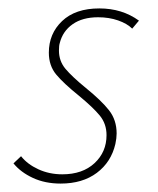

<svg xmlns="http://www.w3.org/2000/svg" viewBox="-20 -432 375 456"><path d="M12 -44 30 -61Q45 -42 71 -30Q97 -18 128 -18Q176 -18 204.5 -44.5Q233 -71 233 -111Q233 -138 217 -157.5Q201 -177 167 -205Q131 -234 113.5 -255Q96 -276 96 -307Q96 -352 127.5 -382Q159 -412 216 -412Q270 -412 310 -383L294 -364Q282 -376 260.5 -383.5Q239 -391 213 -391Q176 -391 152.5 -374.5Q129 -358 122 -330Q120 -324 120 -312Q120 -287 135.5 -268.5Q151 -250 184 -223Q221 -193 239 -170Q257 -147 257 -115Q257 -104 254 -90Q244 -47 210 -21.5Q176 4 124 4Q87 4 58 -9.5Q29 -23 12 -44Z"/></svg>

Font: Ysabeau Extralight
Style: Italic
Weight: 200
Italic angle: -12°
Designer: Christian Thalmann (Catharsis Fonts)
Version: Version 0.003